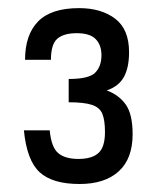

<svg xmlns="http://www.w3.org/2000/svg" viewBox="-20 -879 387 475"><path d="M176.8 -423.8Q109.9 -423.8 78.1 -452.9Q46.4 -481.9 39.1 -556.6H103Q106.9 -514.6 124 -500.2Q141.1 -485.8 173.8 -485.8Q207.5 -485.8 223.6 -500.5Q239.7 -515.1 239.7 -552.2Q239.7 -581.5 233.2 -597.4Q226.6 -613.3 207.3 -619.6Q188 -626 149.9 -626V-683.6Q200.7 -683.6 215.8 -699.5Q231 -715.3 231 -742.2Q231 -767.6 216.8 -782.2Q202.6 -796.9 169.9 -796.9Q137.7 -796.9 121.8 -783.2Q106 -769.5 106 -731H42Q42 -793 74.2 -825.9Q106.4 -858.9 175.8 -858.9Q230.5 -858.9 264.9 -832.8Q299.3 -806.6 299.3 -750Q299.3 -711.9 286.6 -688.7Q273.9 -665.5 244.1 -655.3Q274.4 -644 291.3 -620.1Q308.1 -596.2 308.1 -546.9Q308.1 -486.3 273.7 -455.1Q239.3 -423.8 176.8 -423.8Z"/></svg>

Font: Monda
Style: Regular
Weight: 400
Designer: Vernon Adams
Foundry: Vernon Adams
Version: Version 2.100; ttfautohint (v1.8.3)